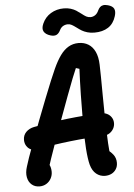

<svg xmlns="http://www.w3.org/2000/svg" viewBox="-63 -998 750 1077"><g transform="rotate(-5 311.5 -459.5)"><path d="M54.1 -83.8Q61.8 -112.7 103.3 -224.9Q144.8 -337.2 190.7 -453.6Q236.6 -570.1 258.6 -617.8Q279.2 -662.9 300.1 -691.6Q320.9 -720.2 346.2 -735Q371.5 -749.8 403.2 -749.8Q434.4 -749.8 458 -735.3Q481.7 -720.8 495.5 -691.6Q509.2 -662.4 510.5 -618.3Q512.2 -567.6 512.8 -442.8Q513.8 -323.1 516.2 -247.2Q518.5 -171.3 524.4 -109.5L499.9 -147.8Q528.9 -127.8 544 -108.3Q559 -88.8 559 -62.2Q559 -41.3 549.1 -25.9Q539.2 -10.5 523 -2.5Q506.7 5.4 487 5.4Q458.8 5.4 437.4 -12Q415.9 -29.4 406.2 -64.1Q389 -129.7 389.1 -298.8Q389.2 -467.8 395.5 -605.2L376.1 -611.2Q360.6 -578 316.2 -458.8Q271.8 -339.6 228.9 -219.1Q186 -98.7 172.9 -54.8L150.3 -102.4Q170.7 -102.4 180.5 -85Q190.2 -67.6 190.2 -43.1Q190.2 -23.6 180.8 -6.1Q171.4 11.4 154.5 21.9Q137.6 32.4 115.8 32.4Q89.8 32.4 71.9 17.2Q53.9 2 48.8 -24.5Q43.6 -51 54.1 -83.8ZM50.9 -234.7Q50.8 -260.9 68.2 -278.9Q85.8 -296.8 113.7 -302.4Q206.6 -320.6 303.3 -331.7Q400 -342.8 494.2 -346.5Q512.6 -347 528.2 -339.3Q543.8 -331.7 553 -317.5Q562.2 -303.3 562.3 -285.7Q562.5 -268.8 554.3 -254Q546.1 -239.2 531.6 -229.7Q517.2 -220.2 499.4 -219.7Q404.8 -215.9 307.9 -204.8Q211.1 -193.8 118.1 -175.6Q100.2 -172.3 85 -179.1Q69.8 -185.9 60.4 -200.6Q51.1 -215.3 50.9 -234.7ZM399.4 -837.4Q384.4 -848.6 374.3 -854.1Q364.2 -859.7 352.5 -859.7Q338 -859.7 325.8 -852.8Q313.6 -845.9 306.5 -831.5Q297.2 -812.2 283.8 -806Q270.5 -799.8 249.7 -806.2Q223.3 -814.2 213.5 -831.2Q203.8 -848.2 215.8 -875.3Q231.8 -911.5 264.2 -931Q296.7 -950.6 337.1 -950.6Q359.1 -950.6 376.3 -945.1Q393.6 -939.6 405.8 -932Q417.9 -924.4 433 -912.7Q448.6 -900.2 459.3 -894.4Q470.1 -888.7 482.9 -888.7Q497.2 -888.7 509.5 -897.1Q521.7 -905.5 528.7 -921.7Q534.1 -933.1 541.1 -940Q548.1 -947 559.2 -949Q570.2 -951 586.2 -946.4Q612.2 -939.2 619.6 -923.7Q627 -908.2 619 -882.2Q606.2 -840.2 575 -820.2Q543.8 -800.2 497.5 -800.2Q475.3 -800.2 457.5 -805.6Q439.8 -810.9 427.3 -818.3Q414.9 -825.7 399.4 -837.4Z"/></g></svg>

Font: Monaspace Radon Var
Style: Regular
Weight: 400
Designer: Riley Cran and the Lettermatic Team
Version: Version 1.000 (Monaspace Radon Var)